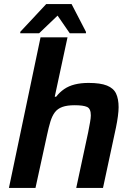

<svg xmlns="http://www.w3.org/2000/svg" viewBox="-20 -927 651 947"><path d="M24 0 180 -743H313L250 -450H257Q274 -472 296.5 -487.5Q319 -503 349 -510.5Q379 -518 417 -518Q475 -518 507.5 -505Q540 -492 552.5 -465.5Q565 -439 565 -398Q565 -380 561.5 -353.5Q558 -327 552 -298L488 0H356L415 -275Q420 -301 424 -323Q428 -345 428 -358Q428 -391 409.5 -399.5Q391 -408 348 -408Q311 -408 287.5 -399.5Q264 -391 250.5 -373Q237 -355 228.5 -327Q220 -299 212 -261L155 0ZM80 -763V-770L208 -907H333L404 -770V-763H324L264 -850L173 -763Z"/></svg>

Font: Saira Thin SemiBold
Style: Italic
Weight: 600
Italic angle: -12°
Version: Version 1.101